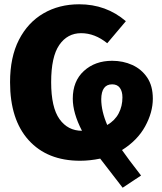

<svg xmlns="http://www.w3.org/2000/svg" viewBox="-20 -733 758 897"><path d="M553 144 448 8Q400 18 354 18Q201 18 114 -78Q27 -174 27 -349Q27 -466 68.5 -547Q110 -628 183 -670.5Q256 -713 350 -713Q476 -713 568 -634L481 -531Q423 -578 359 -578Q295 -578 257 -523Q219 -468 219 -349Q219 -231 258 -176.5Q297 -122 363 -122Q320 -205 320 -272Q320 -354 372 -401.5Q424 -449 504 -449Q555 -449 598 -429.5Q641 -410 667.5 -371Q694 -332 694 -272Q694 -208 658 -142.5Q622 -77 550 -32Q576 6 639 87ZM481 -149Q517 -170 534.5 -203.5Q552 -237 552 -278Q552 -306 540 -322.5Q528 -339 504 -339Q454 -339 453 -270Q453 -214 481 -149Z"/></svg>

Font: Trujillo ExtraBold
Style: Regular
Weight: 800
Designer: Fira Sans original fonts by bBox Type GmbH, Carrois Corporate GbR, & Edenspiekermann AG / Changes by Cristiano Sobral
Foundry: Fira Sans original fonts by bBox Type GmbH, Carrois Corporate GbR, & Edenspiekermann AG / Changes by Cristiano Sobral
Version: Version 4.301;July 28, 2020;FontCreator 13.0.0.2655 64-bit